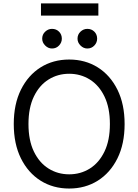

<svg xmlns="http://www.w3.org/2000/svg" viewBox="-20 -1082 801 1112"><path d="M701.7 -363.6Q701.7 -248.6 660.2 -164.8Q618.6 -81 546.2 -35.5Q473.7 9.9 380.7 9.9Q287.6 9.9 215.2 -35.5Q142.8 -81 101.2 -164.8Q59.7 -248.6 59.7 -363.6Q59.7 -478.7 101.2 -562.5Q142.8 -646.3 215.2 -691.8Q287.6 -737.2 380.7 -737.2Q473.7 -737.2 546.2 -691.8Q618.6 -646.3 660.2 -562.5Q701.7 -478.7 701.7 -363.6ZM616.5 -363.6Q616.5 -458.1 585 -523.1Q553.6 -588.1 500.2 -621.4Q446.7 -654.8 380.7 -654.8Q314.6 -654.8 261.2 -621.4Q207.7 -588.1 176.3 -523.1Q144.9 -458.1 144.9 -363.6Q144.9 -269.2 176.3 -204.2Q207.7 -139.2 261.2 -105.8Q314.6 -72.4 380.7 -72.4Q446.7 -72.4 500.2 -105.8Q553.6 -139.2 585 -204.2Q616.5 -269.2 616.5 -363.6ZM281.2 -801.1Q258.9 -801.1 241.7 -818.4Q224.4 -835.6 224.4 -858Q224.4 -882.5 241.7 -898.6Q258.9 -914.8 281.2 -914.8Q305.8 -914.8 321.9 -898.6Q338.1 -882.5 338.1 -858Q338.1 -835.6 321.9 -818.4Q305.8 -801.1 281.2 -801.1ZM485.8 -801.1Q463.4 -801.1 446.2 -818.4Q429 -835.6 429 -858Q429 -882.5 446.2 -898.6Q463.4 -914.8 485.8 -914.8Q510.3 -914.8 526.5 -898.6Q542.6 -882.5 542.6 -858Q542.6 -835.6 526.5 -818.4Q510.3 -801.1 485.8 -801.1ZM549.7 -1062.5V-991.5H217.3V-1062.5Z"/></svg>

Font: Inter UI
Style: Regular
Weight: 400
Designer: Rasmus Andersson
Foundry: rsms
Version: 3.2;8d6f07862